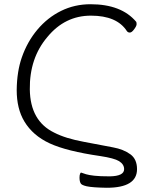

<svg xmlns="http://www.w3.org/2000/svg" viewBox="-20 -728 743 908"><path d="M83 -456Q109 -531 157 -588Q205 -645 269 -676.5Q333 -708 408 -708Q554 -708 624 -625Q626 -622 626 -613.5Q626 -605 614 -589Q603 -574 594 -574Q585 -574 580 -581Q533 -654 410 -654Q287 -654 204 -553Q119 -453 121 -305Q123 -156 236 -101Q290 -73 378 -57Q465 -40 515 -31Q564 -22 597 2Q628 25 628 72Q628 160 485 160Q418 159 390 153Q364 147 361 138Q356 129 356 111Q356 100 359 93Q361 89 363 88Q375 92 387 96Q400 100 426 103Q452 106 499 106Q567 105 567 72Q567 49 543 34Q520 20 454 10Q295 -13 215 -50Q135 -87 95 -154Q59 -214 59 -302Q60 -390 83 -456Z"/></svg>

Font: LXGW WenKai Light
Style: Regular
Weight: 300
Designer: LXGW / Fontworks Inc.
Foundry: LXGW / Fontworks Inc.
Version: Version 1.501; October 10, 2024